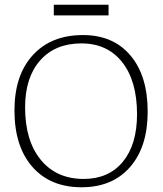

<svg xmlns="http://www.w3.org/2000/svg" viewBox="-20 -770 686 810"><path d="M324.2 20Q191.9 20 116.5 -66.2Q41 -152.3 41 -304.2Q41 -452.6 118.4 -537.4Q195.8 -622.1 330.1 -622.1Q457.5 -622.1 530.3 -536.1Q603 -450.2 603 -298.8Q603 -150.4 528.6 -65.2Q454.1 20 324.2 20ZM85.9 -316.9Q85.9 -176.3 152.1 -95.7Q218.3 -15.1 333 -15.1Q438.5 -15.1 498.3 -87.6Q558.1 -160.2 558.1 -288.1Q558.1 -428.2 495.6 -507.6Q433.1 -586.9 323.2 -586.9Q212.9 -586.9 149.4 -515.1Q85.9 -443.4 85.9 -316.9ZM207 -705.1V-750H438V-705.1Z"/></svg>

Font: Halibut Thin
Style: Regular
Weight: 250
Designer: Matteo Maggi
Foundry: Collletttivo
Version: Version 3.080 | FøM Fix